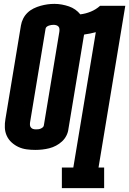

<svg xmlns="http://www.w3.org/2000/svg" viewBox="-20 -765 666 990"><path d="M299 205V99H358L474 -599Q459 -595 444 -592Q429 -589 414 -587Q414 -586 414 -585.5Q414 -585 413 -584L333 -101Q331 -83 322.5 -66Q314 -49 300 -36Q286 -23 269 -14Q252 -5 234 -0.5Q216 4 198 6Q180 8 162 8Q139 8 117 5Q95 2 75.5 -7Q56 -16 40 -30.5Q24 -45 15 -64.5Q6 -84 5 -106.5Q4 -129 8 -151L88 -634Q91 -652 99.5 -669Q108 -686 122 -699.5Q136 -713 153.5 -721.5Q171 -730 189 -735Q207 -740 224.5 -742.5Q242 -745 261 -745Q280 -745 299 -741.5Q318 -738 335.5 -732Q353 -726 368 -715.5Q383 -705 394 -691Q421 -694 448 -705Q475 -716 496 -735H626L488 99H517V205ZM164 -98Q171 -98 177 -98.5Q183 -99 189 -101.5Q195 -104 200 -108Q205 -112 206 -118L286 -601Q287 -608 286.5 -615.5Q286 -623 281.5 -628Q277 -633 270 -635Q263 -637 256 -637Q250 -637 244 -636Q238 -635 232 -633Q226 -631 221 -627Q216 -623 215 -617L135 -134Q134 -127 134.5 -120Q135 -113 139.5 -107.5Q144 -102 150.5 -100Q157 -98 164 -98Z"/></svg>

Font: Iosevka Slab HvExObl
Style: Regular
Weight: 900
Width: 7
Italic angle: -9°
Monospace: yes
Designer: Belleve Invis
Foundry: Belleve Invis
Version: Version 11.1.1; ttfautohint (v1.8.3)